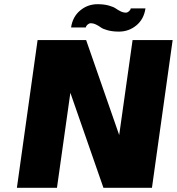

<svg xmlns="http://www.w3.org/2000/svg" viewBox="-20 -890 838 910"><path d="M608.4 -700.2H798.3L700.2 0H470.2L313.5 -450.2L250 0H60.1L158.2 -700.2H388.2L544.9 -250ZM316.9 -759.8Q324.2 -810.5 359.9 -840.3Q395.5 -870.1 442.4 -870.1Q472.7 -870.1 495.4 -863.8Q518.1 -857.4 528.3 -850.1Q538.6 -842.8 551.3 -836.4Q564 -830.1 576.7 -830.1Q584 -830.1 591.3 -836.4Q598.6 -842.8 599.6 -850.1H669.4Q662.1 -799.3 626.5 -769.8Q590.8 -740.2 543.9 -740.2Q513.7 -740.2 491 -746.3Q468.3 -752.4 458 -760Q447.8 -767.6 435.1 -773.7Q422.4 -779.8 409.7 -779.8Q402.3 -779.8 395 -773.4Q387.7 -767.1 386.7 -759.8Z"/></svg>

Font: Fivo Sans Heavy
Style: Regular
Weight: 900
Designer: Alexander Slobzheninov
Foundry: Alexander Slobzheninov
Version: 1.0